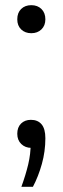

<svg xmlns="http://www.w3.org/2000/svg" viewBox="-20 -569 244 747"><path d="M63.2 157.7Q80.2 110.9 89.8 70.4Q99.4 29.9 99.4 -11.2L112.5 6.3H101.8Q78.3 6.3 62.7 -8.8Q47.2 -23.8 47.2 -48.6Q47.2 -73.7 61.9 -88.3Q76.7 -102.8 100.3 -102.8Q126.9 -102.8 141.7 -85.4Q156.5 -68 156.5 -31.2Q156.5 20.1 142.9 68.8Q129.3 117.6 108.1 157.7ZM101.8 -439.8Q77.9 -439.8 62.5 -454.4Q47.2 -469.1 47.2 -493.9Q47.2 -519.3 62.3 -534.1Q77.5 -548.9 101.8 -548.9Q126.2 -548.9 141.4 -533.8Q156.5 -518.8 156.5 -493.9Q156.5 -469.5 141.2 -454.6Q125.8 -439.8 101.8 -439.8Z"/></svg>

Font: Encode Sans SC Condensed Thin
Style: Regular
Weight: 100
Width: 3
Designer: Multiple Designers
Foundry: Impallari Type
Version: Version 3.002